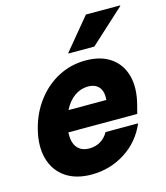

<svg xmlns="http://www.w3.org/2000/svg" viewBox="-109 -800 771 893"><g transform="rotate(-15 276.5 -353.0)"><path d="M222.5 10Q146.7 10 97.5 -24.2Q48.3 -58.3 31.2 -119.2Q14.2 -180 34.2 -259.2Q53.3 -334.2 96.7 -390.8Q140 -447.5 200.4 -478.8Q260.8 -510 330.8 -510Q404.2 -510 451.2 -477.1Q498.3 -444.2 514.2 -385.4Q530 -326.7 510 -249.2L499.2 -207.5H167.5Q165 -160 184.6 -135Q204.2 -110 243.3 -110Q273.3 -110 297.1 -124.2Q320.8 -138.3 335 -164.2H491.7Q457.5 -83.3 384.6 -36.7Q311.7 10 222.5 10ZM195 -307.5H377.5Q380.8 -347.5 363.3 -368.8Q345.8 -390 310 -390Q275 -390 245 -368.8Q215 -347.5 195 -307.5ZM262.5 -561.7 263.3 -565 388.3 -715.8H553.3L552.5 -712.5L387.5 -561.7Z"/></g></svg>

Font: Funnel Sans Light ExtraBold
Style: Italic
Weight: 800
Italic angle: -14.036°
Version: Version 1.000